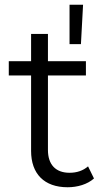

<svg xmlns="http://www.w3.org/2000/svg" viewBox="-20 -784 446 809"><path d="M321 -598 330 -764H273V-598ZM265 5C306 5 348 -7 376 -32L351 -83C330 -65 304 -56 273 -56C214 -56 182 -91 182 -152V-466H342V-526H182V-641H111V-526H17V-466H111V-148C111 -52 166 5 265 5Z"/></svg>

Font: Montserrat Z
Style: Regular
Weight: 400
Designer: Julieta Ulanovsky
Foundry: Julieta Ulanovsky
Version: Version 8.000